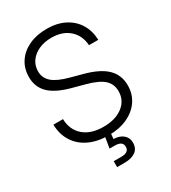

<svg xmlns="http://www.w3.org/2000/svg" viewBox="-223 -851 1040 1168"><g transform="rotate(-30 296.5 -267.5)"><path d="M299.3 11.2Q221.2 11.2 163.6 -16.4Q106 -43.9 74 -94.5Q42 -145 40.5 -213.4H107.9Q109.9 -137.7 160.4 -93.5Q210.9 -49.3 299.3 -49.3Q383.3 -49.3 434.6 -88.4Q485.8 -127.4 485.8 -192.4Q485.8 -242.2 451.2 -273.9Q416.5 -305.7 334.5 -327.6L252.9 -349.6Q149.9 -376.5 103 -421.9Q56.2 -467.3 56.2 -537.6Q56.2 -597.7 86.2 -642.8Q116.2 -688 170.2 -713.4Q224.1 -738.8 295.4 -738.8Q366.7 -738.8 419.7 -712.2Q472.7 -685.5 502.7 -637.2Q532.7 -588.9 535.2 -523.9H469.7Q465.3 -593.8 418 -635.7Q370.6 -677.7 293.5 -677.7Q243.7 -677.7 204.8 -660.2Q166 -642.6 143.8 -611.6Q121.6 -580.6 121.6 -540.5Q121.6 -494.1 156.2 -463.4Q190.9 -432.6 270 -411.6L352.5 -389.2Q454.6 -362.3 503.4 -315.2Q552.2 -268.1 552.2 -194.8Q552.2 -133.8 520.5 -87.4Q488.8 -41 431.9 -14.9Q375 11.2 299.3 11.2ZM247.1 204.1V162.6H300.8Q355 162.6 355 123Q355 83.5 299.8 83.5H263.7L280.3 -18.6H317.4V0L313.5 44.9Q356 46.4 380.6 67.4Q405.3 88.4 405.3 123Q405.3 163.6 377 183.8Q348.6 204.1 300.8 204.1Z"/></g></svg>

Font: Inter Display Light
Style: Regular
Weight: 300
Designer: Rasmus Andersson
Foundry: rsms
Version: Version 4.000;git-a52131595